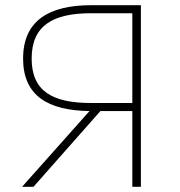

<svg xmlns="http://www.w3.org/2000/svg" viewBox="-20 -720 692 740"><path d="M490 0H523V-700H332C168 -700 69 -640 69 -494C69 -351 165 -294 325 -292L65 0H109L367 -292H490ZM331 -323C183 -323 102 -368 102 -494C102 -621 183 -669 331 -669H490V-323Z"/></svg>

Font: Chess Sans ExtraLight
Style: Regular
Weight: 275
Designer: Wolf Bōese
Foundry: Wolf Bōese
Version: Version 7.223;Glyphs 3.3 (3306)